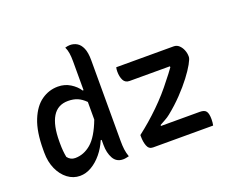

<svg xmlns="http://www.w3.org/2000/svg" viewBox="-122 -956 1395 1166"><g transform="rotate(-20 575.0 -373.0)"><path d="M269 -545Q313 -545 348.5 -523Q384 -501 403 -471H409V-658Q409 -688 405.5 -710.5Q402 -733 393 -752Q411 -757 425 -757Q449 -757 469.5 -745Q490 -733 502.5 -704.5Q515 -676 515 -626V-105Q515 -73 518 -49.5Q521 -26 530 0Q520 2 511 4Q502 6 492 6Q449 6 429 -30Q409 -66 409 -117V-150H403Q384 -105 354 -68.5Q324 -32 287.5 -10.5Q251 11 212 11Q169 11 133 -16Q97 -43 76 -90Q55 -137 55 -196V-215Q55 -331 84.5 -404Q114 -477 162.5 -511Q211 -545 269 -545ZM643 -534H1014Q1034 -534 1048.5 -520.5Q1063 -507 1071 -487Q1079 -467 1079 -447V-442Q1079 -430 1061.5 -398.5Q1044 -367 1012.5 -325.5Q981 -284 938 -239Q895 -194 845 -154Q829 -141 811 -131.5Q793 -122 776 -112L777 -106H1027Q1058 -106 1068.5 -90.5Q1079 -75 1079 -40Q1079 -30 1078 -19Q1077 -8 1075 0H687Q660 0 650 -26.5Q640 -53 640 -88V-97Q712 -152 779 -217.5Q846 -283 900 -354Q914 -371 926.5 -387.5Q939 -404 952 -422L951 -428H691Q663 -428 651.5 -451Q640 -474 640 -507Q640 -522 643 -534ZM172 -126Q191 -101 221 -101Q277 -101 324 -141Q371 -181 409 -281V-395Q384 -420 358 -431Q332 -442 297 -442Q230 -442 197 -387.5Q164 -333 164 -228V-218Q164 -190 166 -168Q168 -146 172 -126Z"/></g></svg>

Font: Recursive Sn Csl St Med
Style: Regular
Weight: 500
Version: Version 1.079;hotconv 1.0.112;makeotfexe 2.5.65598; ttfautoh